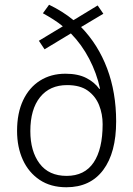

<svg xmlns="http://www.w3.org/2000/svg" viewBox="-20 -780 562 810"><path d="M187 -760Q245 -732 290 -695L392 -757L416 -722L322 -666Q394 -592 432 -491Q470 -390 470 -268Q470 -136 415.5 -63Q361 10 260 10Q194 10 147.5 -21Q101 -52 76.5 -105.5Q52 -159 52 -228Q52 -303 77.5 -357Q103 -411 149 -440Q195 -469 256 -469Q309 -469 344 -451Q379 -433 399 -405L402 -406Q388 -471 356.5 -531.5Q325 -592 279 -639L168 -572L144 -608L245 -669Q227 -684 205 -698Q183 -712 161 -724ZM263 -421Q190 -421 149 -370Q108 -319 108 -227Q108 -142 147 -90Q186 -38 261 -38Q337 -38 375 -94.5Q413 -151 413 -256Q413 -299 398 -336.5Q383 -374 350.5 -397.5Q318 -421 263 -421Z"/></svg>

Font: Noto Sans Kannada SemiCondensed Light
Style: Regular
Weight: 300
Width: 4
Designer: Jelle Bosma - Monotype Design Team
Foundry: Monotype Imaging Inc.
Version: Version 2.005; ttfautohint (v1.8.4.7-5d5b)